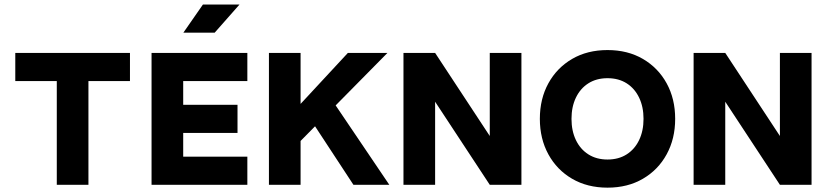

<svg xmlns="http://www.w3.org/2000/svg" viewBox="-20 -821 3673 853"><path d="M372.9 0V-460.9H557.4V-585.9H47.9V-460.9H232.3V0Z M1035.2 -355.5H793.9V-460.9H1078.9V-585.9H653.3V0H1078.9V-125H793.9V-230.5H1035.2ZM933.7 -675.8H794.6L881.5 -800.8H1044Z M1356.2 -295.7 1550.2 0H1709.6L1452.3 -380.7ZM1315.4 -194.8 1701.3 -585.9Q1691.3 -585.9 1666.7 -585.9Q1642.2 -585.9 1613.4 -585.9Q1584.6 -585.9 1560 -585.9Q1535.4 -585.9 1525.5 -585.9L1315.4 -359.4V-585.9H1174.8V0H1315.4Z M1913.1 -585.9H1772.5V0H1913.1V-369.1L2155.9 0H2296.5V-585.9H2155.9V-216.8Z M2679 -112.3Q2629.8 -112.3 2593.8 -135.3Q2557.9 -158.2 2538.5 -198.9Q2519 -239.6 2519 -293Q2519 -346.3 2538.5 -387Q2557.9 -427.7 2593.8 -450.7Q2629.8 -473.6 2679 -473.6Q2728.4 -473.6 2764.3 -450.7Q2800.1 -427.7 2819.5 -387Q2839 -346.3 2839 -293Q2839 -239.6 2819.5 -198.9Q2800.1 -158.2 2764.3 -135.3Q2728.4 -112.3 2679 -112.3ZM2679 -598.6Q2589.3 -598.6 2521.6 -559.1Q2453.9 -519.5 2416.2 -450.7Q2378.4 -381.8 2378.4 -293Q2378.4 -204.6 2416.2 -135.5Q2453.9 -66.4 2521.6 -26.9Q2589.3 12.7 2679 12.7Q2768.8 12.7 2836.4 -26.9Q2904.1 -66.4 2941.8 -135.5Q2979.6 -204.6 2979.6 -293Q2979.6 -381.8 2941.8 -450.7Q2904.1 -519.5 2836.4 -559.1Q2768.8 -598.6 2679 -598.6Z M3202.1 -585.9H3061.5V0H3202.1V-369.1L3444.9 0H3585.5V-585.9H3444.9V-216.8Z"/></svg>

Font: Giphurs SC
Style: Regular
Weight: 400
Version: Version 0.920